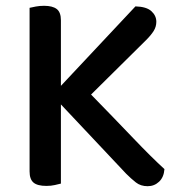

<svg xmlns="http://www.w3.org/2000/svg" viewBox="-20 -634 619 662"><path d="M190 -274V-1Q182 1 169 4Q156 7 140 7Q109 7 95.5 -4.5Q82 -16 82 -43V-607Q90 -609 103.5 -611.5Q117 -614 132 -614Q161 -614 175.5 -603Q190 -592 190 -564V-338L447 -612Q485 -611 502 -595.5Q519 -580 519 -559Q519 -542 510 -527.5Q501 -513 484 -496L294 -308Q377 -223 439.5 -157.5Q502 -92 547 -51Q545 -23 528.5 -7.5Q512 8 489 8Q465 8 448.5 -5Q432 -18 415 -35Z"/></svg>

Font: Baloo Chettan 2 Medium
Style: Regular
Weight: 500
Designer: Maithili Shingre, Unnati Kotecha and Ek Type
Foundry: Ek Type
Version: Version 1.640;hotconv 1.0.111;makeotfexe 2.5.65597; ttfautoh